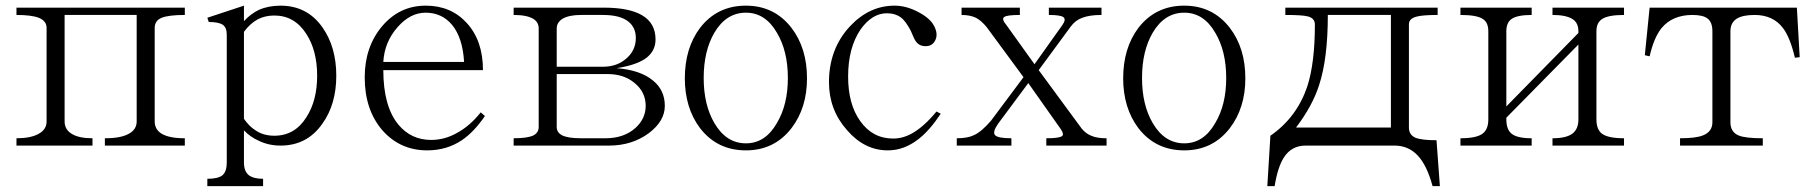

<svg xmlns="http://www.w3.org/2000/svg" viewBox="-20 -504 6306 666"><path d="M37.1 -24.4V1H300.8V-24.4Q252.9 -24.4 228.5 -40Q204.1 -54.7 204.1 -83V-452.1H454.1V-83Q454.1 -54.7 426.8 -40Q399.4 -24.4 343.8 -24.4V1H621.1V-24.4Q567.4 -24.4 541 -40Q516.6 -54.7 516.6 -83V-407.2Q516.6 -432.6 541 -442.4Q565.4 -452.1 621.1 -452.1V-477.5H37.1V-452.1Q88.9 -452.1 114.3 -442.4Q141.6 -431.6 141.6 -407.2V-83Q141.6 -54.7 114.3 -40Q86.9 -24.4 37.1 -24.4Z M826.2 -91.8V-393.6Q847.7 -422.9 875 -437.5Q900.4 -450.2 931.6 -450.2Q1002 -450.2 1043 -385.7Q1080.1 -328.1 1080.1 -241.2Q1080.1 -155.3 1043 -97.7Q1002.9 -33.2 931.6 -33.2Q892.6 -33.2 865.2 -52.7Q844.7 -65.4 826.2 -91.8ZM699.2 141.6H892.6V116.2Q859.4 116.2 842.8 103.5Q826.2 89.8 826.2 59.6V-51.8Q848.6 -28.3 877.9 -15.6Q912.1 1 953.1 1Q1044.9 1 1097.7 -74.2Q1146.5 -141.6 1146.5 -241.2Q1146.5 -341.8 1097.7 -410.2Q1044.9 -484.4 953.1 -484.4Q911.1 -484.4 877.9 -469.7Q849.6 -456.1 826.2 -430.7V-484.4L699.2 -442.4L704.1 -427.7Q738.3 -427.7 752.9 -418Q766.6 -408.2 766.6 -383.8V59.6Q766.6 90.8 752 103.5Q737.3 116.2 699.2 116.2Z M1647.5 -114.3Q1610.4 -67.4 1565.4 -43Q1522.5 -18.6 1475.6 -18.6Q1406.2 -18.6 1362.3 -71.3Q1309.6 -134.8 1309.6 -260.7H1655.3Q1655.3 -363.3 1598.6 -424.8Q1543.9 -484.4 1457 -484.4Q1365.2 -484.4 1304.7 -412.1Q1245.1 -340.8 1245.1 -235.4Q1245.1 -123 1306.6 -51.8Q1368.2 17.6 1461.9 17.6Q1529.3 17.6 1582 -17.6Q1624 -45.9 1662.1 -101.6ZM1589.8 -289.1H1309.6Q1313.5 -358.4 1359.4 -410.2Q1403.3 -460 1456.1 -460Q1512.7 -460 1547.9 -418Q1585 -373 1589.8 -289.1Z M1761.7 1H2092.8Q2171.9 1 2230.5 -42Q2286.1 -84 2286.1 -136.7Q2286.1 -191.4 2245.1 -224.6Q2202.1 -260.7 2119.1 -267.6Q2189.5 -278.3 2222.7 -303.7Q2253.9 -328.1 2253.9 -367.2Q2253.9 -423.8 2207 -451.2Q2162.1 -477.5 2074.2 -477.5H1761.7V-452.1Q1807.6 -452.1 1830.1 -438.5Q1848.6 -426.8 1848.6 -405.3V-63.5Q1848.6 -43.9 1830.1 -34.2Q1809.6 -24.4 1761.7 -24.4ZM1911.1 -272.5V-405.3Q1911.1 -425.8 1930.7 -438.5Q1953.1 -452.1 1995.1 -452.1H2071.3Q2131.8 -452.1 2160.2 -428.7Q2185.5 -408.2 2185.5 -372.1Q2185.5 -329.1 2152.3 -300.8Q2120.1 -272.5 2071.3 -272.5ZM1911.1 -247.1H2087.9Q2144.5 -247.1 2181.6 -215.8Q2219.7 -184.6 2219.7 -136.7Q2219.7 -92.8 2184.6 -60.5Q2144.5 -24.4 2080.1 -24.4H1995.1Q1951.2 -24.4 1930.7 -34.2Q1911.1 -43.9 1911.1 -63.5Z M2567.4 -484.4Q2467.8 -484.4 2408.2 -407.2Q2355.5 -336.9 2355.5 -232.4Q2355.5 -129.9 2408.2 -59.6Q2467.8 17.6 2567.4 17.6Q2666 17.6 2725.6 -59.6Q2779.3 -129.9 2779.3 -232.4Q2779.3 -336.9 2725.6 -407.2Q2666 -484.4 2567.4 -484.4ZM2567.4 -460Q2634.8 -460 2674.8 -390.6Q2712.9 -327.1 2712.9 -233.4Q2712.9 -140.6 2674.8 -77.1Q2634.8 -6.8 2567.4 -6.8Q2499 -6.8 2458 -77.1Q2420.9 -140.6 2420.9 -233.4Q2420.9 -327.1 2458 -390.6Q2499 -460 2567.4 -460Z M3243.2 -109.4 3228.5 -117.2Q3185.5 -65.4 3146.5 -43Q3113.3 -23.4 3078.1 -23.4Q3006.8 -23.4 2963.9 -84Q2921.9 -142.6 2921.9 -238.3Q2921.9 -337.9 2964.8 -401.4Q3004.9 -458 3056.6 -458Q3085.9 -458 3106.4 -442.4Q3122.1 -429.7 3138.7 -398.4L3145.5 -382.8Q3153.3 -363.3 3160.2 -356.4Q3170.9 -343.8 3190.4 -343.8Q3214.8 -343.8 3224.6 -365.2Q3234.4 -385.7 3220.7 -413.1Q3207 -440.4 3166 -461.9Q3124 -484.4 3083 -484.4Q2995.1 -484.4 2927.7 -412.1Q2855.5 -334 2855.5 -218.8Q2855.5 -123 2918 -52.7Q2978.5 17.6 3059.6 17.6Q3116.2 17.6 3166 -21.5Q3204.1 -50.8 3243.2 -109.4Z M3517.6 -477.5H3315.4V-452.1Q3344.7 -452.1 3365.2 -442.4Q3383.8 -432.6 3402.3 -410.2L3530.3 -236.3L3418 -85.9Q3384.8 -46.9 3358.4 -35.2Q3336.9 -24.4 3298.8 -24.4V1H3488.3V-24.4Q3441.4 -24.4 3431.6 -35.2Q3421.9 -45.9 3442.4 -75.2L3546.9 -215.8L3659.2 -56.6Q3671.9 -38.1 3664.1 -32.2Q3655.3 -24.4 3609.4 -24.4V1H3818.4V-24.4Q3786.1 -24.4 3767.6 -32.2Q3748 -39.1 3732.4 -57.6L3583 -260.7L3694.3 -412.1Q3710 -433.6 3734.4 -442.4Q3759.8 -452.1 3800.8 -452.1V-477.5H3618.2V-452.1Q3659.2 -452.1 3668.9 -444.3Q3678.7 -436.5 3665 -417L3568.4 -281.2L3469.7 -418.9Q3453.1 -438.5 3463.9 -445.3Q3473.6 -452.1 3517.6 -452.1Z M4087.9 -484.4Q3988.3 -484.4 3928.7 -407.2Q3876 -336.9 3876 -232.4Q3876 -129.9 3928.7 -59.6Q3988.3 17.6 4087.9 17.6Q4186.5 17.6 4246.1 -59.6Q4299.8 -129.9 4299.8 -232.4Q4299.8 -336.9 4246.1 -407.2Q4186.5 -484.4 4087.9 -484.4ZM4087.9 -460Q4155.3 -460 4195.3 -390.6Q4233.4 -327.1 4233.4 -233.4Q4233.4 -140.6 4195.3 -77.1Q4155.3 -6.8 4087.9 -6.8Q4019.5 -6.8 3978.5 -77.1Q3941.4 -140.6 3941.4 -233.4Q3941.4 -327.1 3978.5 -390.6Q4019.5 -460 4087.9 -460Z M4386.7 -33.2 4376 141.6H4401.4Q4412.1 75.2 4433.6 42Q4460 1 4508.8 1H4817.4Q4865.2 1 4897.5 35.2Q4929.7 69.3 4949.2 141.6H4974.6L4962.9 -17.6Q4910.2 -17.6 4889.6 -26.4Q4867.2 -36.1 4867.2 -61.5V-419.9Q4867.2 -439.5 4893.6 -446.3Q4915 -452.1 4966.8 -452.1V-477.5H4438.5V-452.1Q4497.1 -452.1 4515.6 -447.3Q4541 -441.4 4541 -418.9Q4541 -285.2 4514.6 -204.1Q4478.5 -96.7 4386.7 -33.2ZM4585.9 -452.1H4804.7V-61.5H4475.6Q4533.2 -137.7 4555.7 -209Q4585.9 -300.8 4585.9 -452.1Z M5045.9 1H5293V-24.4Q5243.2 -24.4 5223.6 -40Q5205.1 -54.7 5205.1 -89.8V-95.7L5455.1 -349.6V-89.8Q5455.1 -55.7 5433.6 -40Q5412.1 -24.4 5365.2 -24.4V1H5613.3V-24.4Q5558.6 -24.4 5537.1 -40Q5517.6 -54.7 5517.6 -89.8V-395.5Q5517.6 -425.8 5538.1 -438.5Q5559.6 -452.1 5613.3 -452.1V-477.5H5365.2V-452.1Q5411.1 -452.1 5433.6 -438.5Q5455.1 -425.8 5455.1 -395.5V-389.6L5205.1 -134.8V-395.5Q5205.1 -425.8 5223.6 -438.5Q5244.1 -452.1 5293 -452.1V-477.5H5045.9V-452.1Q5102.5 -452.1 5123 -438.5Q5142.6 -426.8 5142.6 -395.5V-89.8Q5142.6 -54.7 5122.1 -40Q5100.6 -24.4 5045.9 -24.4Z M5807.6 1H6094.7V-24.4Q6033.2 -24.4 6010.7 -34.2Q5982.4 -45.9 5982.4 -80.1V-395.5Q5982.4 -425.8 6004.9 -439.5Q6025.4 -452.1 6066.4 -452.1Q6130.9 -452.1 6165 -406.2Q6189.5 -374 6206.1 -303.7L6222.7 -305.7L6212.9 -477.5H5702.1L5685.5 -312.5L5702.1 -308.6Q5716.8 -373 5743.2 -406.2Q5781.2 -452.1 5850.6 -452.1Q5887.7 -452.1 5903.3 -439.5Q5919.9 -426.8 5919.9 -395.5V-80.1Q5919.9 -46.9 5886.7 -34.2Q5862.3 -24.4 5807.6 -24.4Z"/></svg>

Font: Batang
Style: Regular
Weight: 400
Version: Version 2.21